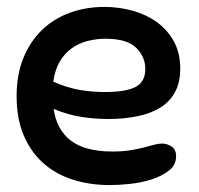

<svg xmlns="http://www.w3.org/2000/svg" viewBox="-20 -528 575 555"><path d="M292 -184Q257 -184 218.5 -189.5Q180 -195 135 -213Q144 -152 185.5 -121Q227 -90 305 -90Q333 -90 355.5 -93.5Q378 -97 395 -101.5Q412 -106 425 -109.5Q438 -113 449 -113Q463 -113 476 -104.5Q489 -96 489 -76Q489 -51 468.5 -35Q448 -19 418.5 -9.5Q389 0 356 3.5Q323 7 298 7Q239 7 189.5 -9Q140 -25 104 -57.5Q68 -90 48 -138Q28 -186 28 -250Q28 -312 47.5 -360Q67 -408 101 -441Q135 -474 181.5 -491Q228 -508 282 -508Q324 -508 363.5 -497Q403 -486 433.5 -464Q464 -442 482.5 -408.5Q501 -375 501 -330Q501 -290 486 -262Q471 -234 443.5 -217Q416 -200 377.5 -192Q339 -184 292 -184ZM285 -416Q258 -416 233 -409.5Q208 -403 187.5 -388.5Q167 -374 153 -350.5Q139 -327 134 -292Q172 -275 208 -268.5Q244 -262 284 -262Q343 -262 371.5 -276.5Q400 -291 400 -329Q400 -364 373.5 -390Q347 -416 285 -416Z"/></svg>

Font: Sniglet
Style: Regular
Weight: 400
Designer: Haley Fiege
Foundry: Haley Fiege, Pablo Impallari, Brenda Gallo
Version: Version 2.000; ttfautohint (v0.95) -l 8 -r 50 -G 200 -x 14 -